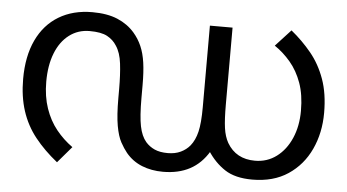

<svg xmlns="http://www.w3.org/2000/svg" viewBox="-45 -640 1312 726"><g transform="rotate(5 611.5 -277.0)"><path d="M596 12Q552 12 516 -2.5Q480 -17 455 -47Q442 -63 430 -85Q418 -107 411 -146Q404 -185 404 -251V-285Q404 -340 399 -381.5Q394 -423 377 -448Q364 -469 341 -481.5Q318 -494 274 -494Q230 -494 196.5 -468.5Q163 -443 145 -397Q127 -351 127 -289Q127 -233 142.5 -188Q158 -143 185 -109.5Q212 -76 247 -51L194 11Q144 -29 109 -73Q74 -117 56.5 -171Q39 -225 39 -292Q39 -378 68 -439.5Q97 -501 151 -533.5Q205 -566 278 -566Q335 -566 374 -549.5Q413 -533 439 -503Q458 -481 469.5 -454.5Q481 -428 486 -393Q491 -358 491 -308V-259Q491 -189 498.5 -152Q506 -115 524 -94Q538 -78 558 -69Q578 -60 608 -60Q636 -60 657 -70Q678 -80 692 -97Q709 -118 717 -151Q725 -184 725 -245V-554H811V-262Q811 -206 815.5 -173.5Q820 -141 833 -118Q850 -89 876.5 -74.5Q903 -60 939 -60Q985 -60 1020.5 -86.5Q1056 -113 1076 -159Q1096 -205 1096 -263Q1096 -324 1080 -368.5Q1064 -413 1036.5 -445.5Q1009 -478 976 -500L1034 -563Q1077 -528 1111 -486.5Q1145 -445 1164.5 -390.5Q1184 -336 1184 -263Q1184 -187 1155 -124.5Q1126 -62 1070.5 -25Q1015 12 935 12Q870 12 831 -13.5Q792 -39 764 -82L769 -81Q741 -34 698 -11Q655 12 596 12Z"/></g></svg>

Font: mlyalm115
Style: Regular
Weight: 400
Designer: Jelle Bosma - Monotype Design Team
Foundry: Monotype Imaging Inc.
Version: Version 2.103